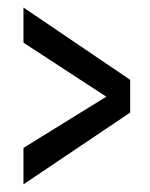

<svg xmlns="http://www.w3.org/2000/svg" viewBox="-20 -621 396 507"><path d="M42 -134.3V-230.5L260.7 -365.7L42 -508.3V-601.1L323.7 -410.2V-323.7Z"/></svg>

Font: AntonioLight
Style: Regular
Weight: 300
Designer: Vernon Adams
Foundry: Vernon Adams
Version: Version 1.002